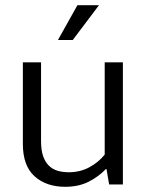

<svg xmlns="http://www.w3.org/2000/svg" viewBox="-20 -710 561 739"><path d="M383 -470H453V0H400L390 -59H387Q361 -31 322 -11Q283 9 231 9Q158 9 113 -31.5Q68 -72 68 -156V-470H138V-167Q138 -132 146 -109Q154 -86 168.5 -72Q183 -58 202.5 -52.5Q222 -47 245 -47Q288 -47 323.5 -66Q359 -85 383 -115ZM260 -556H203L278 -690H361Z"/></svg>

Font: Mukta Vaani Light
Style: Regular
Weight: 300
Designer: Noopur Datye, Girish Dalvi, Yashodeep Gholap, Pallavi Karambelkar
Foundry: Ek Type
Version: Version 2.538;PS 1.000;hotconv 16.6.51;makeotf.lib2.5.65220;